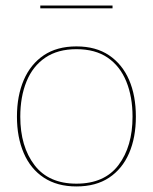

<svg xmlns="http://www.w3.org/2000/svg" viewBox="-20 -665 550 691"><path d="M255 -498Q325 -498 372.5 -466Q420 -434 444.5 -377.5Q469 -321 469 -245Q469 -170 444.5 -113.5Q420 -57 372.5 -25.5Q325 6 255 6Q186 6 138 -25.5Q90 -57 65.5 -114Q41 -171 41 -245Q41 -320 65.5 -377Q90 -434 137.5 -466Q185 -498 255 -498ZM255 -4Q356 -4 406.5 -71Q457 -138 457 -245Q457 -317 434.5 -372Q412 -427 367.5 -457.5Q323 -488 255 -488Q188 -488 143 -457.5Q98 -427 75.5 -372Q53 -317 53 -245Q53 -138 104 -71Q155 -4 255 -4ZM125 -635V-645H385V-635Z"/></svg>

Font: Aleo Thin
Style: Regular
Weight: 250
Designer: Alessio Laiso
Foundry: Alessio Laiso
Version: Version 2.001;gftools[0.9.29]